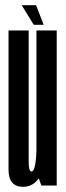

<svg xmlns="http://www.w3.org/2000/svg" viewBox="-20 -718 256 743"><path d="M140 0H199.5V-600H121V-53.5ZM91 -600H13V-224Q13 -129.5 13 -62.2Q13 5 69.5 5Q110.5 5 135.2 -35.2Q160 -75.5 160 -134L121 -145Q121 -109.5 116.2 -82Q111.5 -54.5 102 -54.5Q91 -54.5 91 -90Q91 -125.5 91 -222ZM110.5 -622H149L119.5 -698H64Z"/></svg>

Font: Anybody UltraCondensed
Style: Regular
Weight: 400
Width: 1
Version: Version 1.113;gftools[0.9.25]